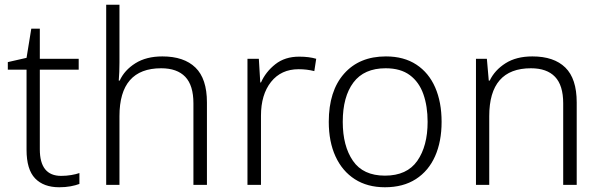

<svg xmlns="http://www.w3.org/2000/svg" viewBox="-20 -780 2536 810"><path d="M238 -38Q260 -38 280.5 -41.5Q301 -45 315 -50V-4Q299 2 277.5 6Q256 10 230 10Q164 10 128 -27.5Q92 -65 92 -148V-486H13V-518L92 -536L112 -659H148V-532H312V-486H148V-150Q148 -38 238 -38Z M484 -760V-516Q484 -476 481 -440H485Q505 -484 551 -513Q597 -542 665 -542Q756 -542 804.5 -495Q853 -448 853 -348V0H796V-344Q796 -420 761.5 -456Q727 -492 660 -492Q484 -492 484 -290V0H428V-760Z M1242 -541Q1284 -541 1314 -532L1306 -480Q1290 -484 1274 -486Q1258 -488 1240 -488Q1166 -488 1123.5 -434.5Q1081 -381 1081 -292V0H1024V-532H1072L1078 -432H1081Q1101 -477 1141.5 -509Q1182 -541 1242 -541Z M1843 -266Q1843 -183 1815.5 -121Q1788 -59 1734.5 -24.5Q1681 10 1604 10Q1530 10 1477 -24Q1424 -58 1395.5 -120Q1367 -182 1367 -266Q1367 -396 1431.5 -469Q1496 -542 1608 -542Q1684 -542 1736.5 -507.5Q1789 -473 1816 -411Q1843 -349 1843 -266ZM1426 -266Q1426 -164 1469 -101.5Q1512 -39 1604 -39Q1697 -39 1740.5 -101.5Q1784 -164 1784 -266Q1784 -332 1766 -383Q1748 -434 1709 -463Q1670 -492 1607 -492Q1516 -492 1471 -432Q1426 -372 1426 -266Z M2226 -542Q2317 -542 2365 -495Q2413 -448 2413 -348V0H2356V-344Q2356 -420 2321.5 -456Q2287 -492 2220 -492Q2044 -492 2044 -290V0H1988V-532H2034L2042 -440H2046Q2067 -484 2112.5 -513Q2158 -542 2226 -542Z"/></svg>

Font: BC Sans Light
Style: Regular
Weight: 300
Designer: Monotype Design Team
Foundry: Monotype Imaging Inc.
Version: Version 2.000;GOOG;noto-source:20170915:90ef993387c0